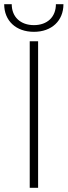

<svg xmlns="http://www.w3.org/2000/svg" viewBox="-35 -897 323 917"><path d="M-15 -877C-15 -798 41 -745 127 -745C212 -745 268 -798 268 -877H232C232 -816 191 -777 127 -777C63 -777 21 -816 21 -877ZM107 0H147V-700H107Z"/></svg>

Font: Fixel Text ExtraLight
Style: Regular
Weight: 200
Width: 4
Designer: AlfaBravo + MacPaw
Foundry: Kyrylo Tkachov, Marchela Mozhyna, Serhii Makarenko, Maria Weinstein, Zakhar Kryvoshyya
Version: Version 1.211